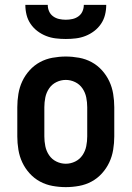

<svg xmlns="http://www.w3.org/2000/svg" viewBox="-20 -760 540 788"><path d="M250 8Q223 8 195.5 3Q168 -2 144 -15Q120 -28 101.5 -48.5Q83 -69 71.5 -93.5Q60 -118 55.5 -145.5Q51 -173 51 -200V-320Q51 -347 55.5 -374.5Q60 -402 71.5 -426.5Q83 -451 101.5 -471.5Q120 -492 144 -505Q168 -518 195.5 -523Q223 -528 250 -528Q277 -528 304.5 -523Q332 -518 356 -505Q380 -492 398.5 -471.5Q417 -451 428.5 -426.5Q440 -402 444.5 -374.5Q449 -347 449 -320V-200Q449 -173 444.5 -145.5Q440 -118 428.5 -93.5Q417 -69 398.5 -48.5Q380 -28 356 -15Q332 -2 304.5 3Q277 8 250 8ZM250 -88Q270 -88 288.5 -97Q307 -106 318.5 -123Q330 -140 334 -160Q338 -180 338 -200V-320Q338 -340 334 -360Q330 -380 318.5 -397Q307 -414 288.5 -423Q270 -432 250 -432Q230 -432 211.5 -423Q193 -414 181.5 -397Q170 -380 166 -360Q162 -340 162 -320V-200Q162 -180 166 -160Q170 -140 181.5 -123Q193 -106 211.5 -97Q230 -88 250 -88ZM250 -600Q229 -600 208.5 -602.5Q188 -605 169 -612.5Q150 -620 133.5 -632.5Q117 -645 105.5 -662Q94 -679 89 -699Q84 -719 84 -740H176Q176 -726 181.5 -713.5Q187 -701 198 -693Q209 -685 222.5 -682Q236 -679 250 -679Q264 -679 277.5 -682Q291 -685 302 -693Q313 -701 318.5 -713.5Q324 -726 324 -740H416Q416 -719 411 -699Q406 -679 394.5 -662Q383 -645 366.5 -632.5Q350 -620 331 -612.5Q312 -605 291.5 -602.5Q271 -600 250 -600Z"/></svg>

Font: Iosevka Term Curly
Style: Bold
Weight: 700
Designer: Belleve Invis
Foundry: Belleve Invis
Version: Version 32.3.0